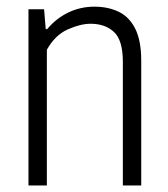

<svg xmlns="http://www.w3.org/2000/svg" viewBox="-20 -570 517 590"><path d="M67.5 0V-541.5H115.5L120.5 -480.5H125Q152 -513 189.2 -531.2Q226.5 -549.5 270.5 -549.5Q311.5 -549.5 344 -534.2Q376.5 -519 395.2 -482.5Q414 -446 414 -383V0H357.5V-380Q357.5 -446.5 330.2 -471.8Q303 -497 258.5 -497Q227 -497 188 -479.5Q149 -462 124 -417V0Z"/></svg>

Font: Encode Sans Cnd Lt
Style: Regular
Weight: 300
Width: 3
Designer: Multiple Designers
Foundry: Impallari Type
Version: Version 3.002; ttfautohint (v1.8.3) -l 8 -r 50 -G 200 -x 14 